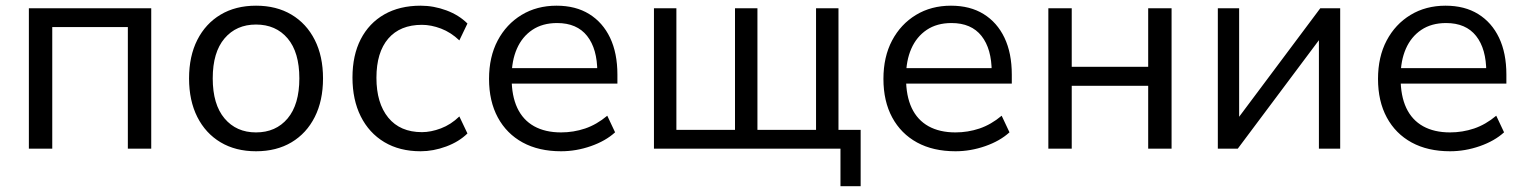

<svg xmlns="http://www.w3.org/2000/svg" viewBox="-20 -515 5284 665"><path d="M80 0V-486.3H503.8V0H422.8V-421.2H161V0Z M866.8 8.9Q796.1 8.9 744.1 -22.1Q692.1 -53.1 663.4 -109.8Q634.8 -166.5 634.8 -243.4Q634.8 -320.3 663.4 -376.8Q692.1 -433.3 744.1 -464.3Q796.1 -495.3 866.8 -495.3Q937.6 -495.3 989.6 -464.3Q1041.6 -433.3 1070.2 -376.7Q1098.8 -320.2 1098.8 -243.4Q1098.8 -166.5 1070.2 -109.8Q1041.6 -53.1 989.6 -22.1Q937.6 8.9 866.8 8.9ZM866.6 -56.4Q935.5 -56.4 976.2 -104.8Q1016.8 -153.3 1016.8 -243.6Q1016.8 -334 976.2 -382Q935.5 -430 866.6 -430Q798.6 -430 757.7 -382Q716.8 -334 716.8 -243.6Q716.8 -153.3 757.7 -104.8Q798.6 -56.4 866.6 -56.4Z M1436.9 8.9Q1364.1 8.9 1311.1 -22.8Q1258.1 -54.6 1229.4 -112.1Q1200.8 -169.5 1200.8 -246.5Q1200.8 -323.4 1229.4 -379.1Q1258.1 -434.8 1311.1 -465.1Q1364.1 -495.3 1436.9 -495.3Q1482.3 -495.3 1526.2 -479Q1570 -462.6 1599 -433.5L1571 -375.1Q1541.8 -402.9 1507.5 -416Q1473.1 -429 1441.5 -429Q1365.9 -429 1324.8 -381.4Q1283.8 -333.7 1283.8 -245.5Q1283.8 -157.7 1324.8 -107.5Q1365.9 -57.3 1441.5 -57.3Q1472.6 -57.3 1507.2 -70.4Q1541.8 -83.4 1571 -111.7L1599 -52.8Q1570 -24.2 1525.4 -7.6Q1480.7 8.9 1436.9 8.9Z M1923.3 8.9Q1846.1 8.9 1790.3 -21.5Q1734.6 -52 1704.2 -108.2Q1673.8 -164.4 1673.8 -241.9Q1673.8 -317.9 1703.7 -374.6Q1733.7 -431.3 1786.5 -463.3Q1839.3 -495.3 1907.7 -495.3Q1974 -495.3 2020.8 -466.3Q2067.6 -437.4 2093 -384.3Q2118.4 -331.1 2118.4 -256.7V-225.5H1735.6V-279H2065.4L2048.8 -265.6Q2048.8 -345.8 2013.5 -390.5Q1978.2 -435.2 1909.5 -435.2Q1859 -435.2 1823.7 -411.5Q1788.4 -387.7 1770.2 -346.1Q1752.1 -304.5 1752.1 -249.7V-243.8Q1752.1 -182.9 1771.7 -141.1Q1791.4 -99.3 1829.9 -77.8Q1868.4 -56.4 1923.2 -56.4Q1966.3 -56.4 2006.5 -69.9Q2046.7 -83.5 2083.3 -114.2L2110.4 -56.7Q2077.5 -26.7 2026.6 -8.9Q1975.7 8.9 1923.3 8.9Z M2891 130V0H2245V-486.3H2322.7V-65.1H2525.7V-486.3H2603.4V-65.1H2806.4V-486.3H2884.1V-65.1H2960.9V130Z M3289.3 8.9Q3212.1 8.9 3156.3 -21.5Q3100.6 -52 3070.2 -108.2Q3039.8 -164.4 3039.8 -241.9Q3039.8 -317.9 3069.7 -374.6Q3099.7 -431.3 3152.5 -463.3Q3205.3 -495.3 3273.7 -495.3Q3340 -495.3 3386.8 -466.3Q3433.6 -437.4 3459 -384.3Q3484.4 -331.1 3484.4 -256.7V-225.5H3101.6V-279H3431.4L3414.8 -265.6Q3414.8 -345.8 3379.5 -390.5Q3344.2 -435.2 3275.5 -435.2Q3225 -435.2 3189.7 -411.5Q3154.4 -387.7 3136.2 -346.1Q3118.1 -304.5 3118.1 -249.7V-243.8Q3118.1 -182.9 3137.7 -141.1Q3157.4 -99.3 3195.9 -77.8Q3234.4 -56.4 3289.2 -56.4Q3332.3 -56.4 3372.5 -69.9Q3412.7 -83.5 3449.3 -114.2L3476.4 -56.7Q3443.5 -26.7 3392.6 -8.9Q3341.7 8.9 3289.3 8.9Z M3611 0V-486.3H3692V-283.6H3956.8V-486.3H4037.8V0H3956.8V-217.9H3692V0Z M4198 0V-486.3H4271.8V-77.1H4246.8L4552.8 -486.3H4621.8V0H4548.1V-409.7H4573.5L4267 0Z M5002.3 8.9Q4925.1 8.9 4869.3 -21.5Q4813.6 -52 4783.2 -108.2Q4752.8 -164.4 4752.8 -241.9Q4752.8 -317.9 4782.7 -374.6Q4812.7 -431.3 4865.5 -463.3Q4918.3 -495.3 4986.7 -495.3Q5053 -495.3 5099.8 -466.3Q5146.6 -437.4 5172 -384.3Q5197.4 -331.1 5197.4 -256.7V-225.5H4814.6V-279H5144.4L5127.8 -265.6Q5127.8 -345.8 5092.5 -390.5Q5057.2 -435.2 4988.5 -435.2Q4938 -435.2 4902.7 -411.5Q4867.4 -387.7 4849.2 -346.1Q4831.1 -304.5 4831.1 -249.7V-243.8Q4831.1 -182.9 4850.7 -141.1Q4870.4 -99.3 4908.9 -77.8Q4947.4 -56.4 5002.2 -56.4Q5045.3 -56.4 5085.5 -69.9Q5125.7 -83.5 5162.3 -114.2L5189.4 -56.7Q5156.5 -26.7 5105.6 -8.9Q5054.7 8.9 5002.3 8.9Z"/></svg>

Font: Nunito Sans 12pt ExtraLight
Style: Regular
Weight: 200
Designer: Vernon Adams
Foundry: Vernon Adams
Version: Version 3.101;gftools[0.9.27]